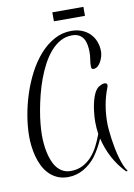

<svg xmlns="http://www.w3.org/2000/svg" viewBox="-103 -858 765 1100"><g transform="rotate(-10 279.5 -308.5)"><path d="M517.1 -524.9Q517.1 -513.7 513.2 -498.3Q509.3 -482.9 501.7 -468.5Q494.1 -454.1 482.9 -444.1Q471.7 -434.1 457 -434.1Q449.2 -434.1 447 -439.5Q444.8 -444.8 444.8 -451.2Q444.8 -471.7 448.2 -491.7Q451.7 -511.7 451.7 -533.2Q451.7 -554.2 448.2 -574.5Q444.8 -594.7 435.8 -610.4Q426.8 -626 410.4 -635.5Q394 -645 368.7 -645Q332 -645 301 -627.9Q270 -610.8 244.4 -581.5Q218.8 -552.2 198 -513.4Q177.2 -474.6 161.1 -431.2Q145 -387.7 133.5 -342.3Q122.1 -296.9 114.5 -254.4Q106.9 -211.9 103.5 -175Q100.1 -138.2 100.1 -111.8Q100.1 -88.4 102.3 -62Q104.5 -35.6 110.1 -10Q115.7 15.6 125 39.1Q134.3 62.5 148.4 80.3Q162.6 98.1 182.4 108.6Q202.1 119.1 228.5 119.1Q267.1 119.1 296.9 104Q326.7 88.9 349.9 63.5Q373 38.1 389.9 5.1Q406.7 -27.8 419.4 -63Q417 -80.1 415.5 -97.4Q414.1 -114.7 414.1 -131.8Q414.1 -143.6 415 -160.9Q416 -178.2 418.5 -198Q420.9 -217.8 425.3 -238Q429.7 -258.3 436 -276.6Q442.4 -294.9 451.2 -308.8Q460 -322.8 471.7 -330.1Q479.5 -334.5 487.5 -338.1Q495.6 -341.8 504.9 -341.8Q511.7 -341.8 515.9 -338.9Q520 -335.9 520 -329.1Q520 -324.7 518.8 -320.6Q517.6 -316.4 515.6 -312Q497.6 -265.1 489.3 -215.8Q481 -166.5 481 -116.2Q481 -98.6 483.2 -73.7Q485.4 -48.8 489.3 -21Q493.2 6.8 499 36.1Q504.9 65.4 512.5 91.8Q520 118.2 529.1 139.6Q538.1 161.1 548.8 173.8L540 176.8Q497.1 133.3 468 78.9Q439 24.4 425.3 -35.2Q402.3 19 369.6 64Q355 83 336.9 98.9Q318.8 114.7 298.3 126.5Q277.8 138.2 255.1 144.5Q232.4 150.9 207.5 150.9Q171.4 150.9 143.8 138.2Q116.2 125.5 96.2 104.5Q76.2 83.5 62.7 56.2Q49.3 28.8 41.5 -0.7Q33.7 -30.3 30.3 -60.1Q26.9 -89.8 26.9 -115.2Q26.9 -171.9 37.4 -234.9Q47.9 -297.9 67.9 -359.6Q87.9 -421.4 117.4 -477.8Q147 -534.2 185.1 -577.1Q223.1 -620.1 269.5 -645.5Q315.9 -670.9 369.6 -670.9Q402.3 -670.9 429.4 -660.4Q456.5 -649.9 476.1 -630.6Q495.6 -611.3 506.3 -584.5Q517.1 -557.6 517.1 -524.9ZM281.2 -794.4H461.9V-742.2H281.2Z"/></g></svg>

Font: Montez
Style: Regular
Weight: 400
Designer: Astigmatic (AOETI)
Foundry: Astigmatic (AOETI)
Version: Version 1.001